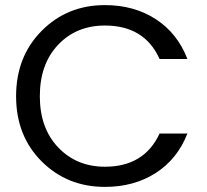

<svg xmlns="http://www.w3.org/2000/svg" viewBox="-20 -726 812 752"><path d="M391 -706Q505 -706 590 -651Q675 -596 714 -495H605Q546 -626 391 -626Q279 -626 207.5 -550.5Q136 -475 136 -349Q136 -224 208 -148.5Q280 -73 391 -73Q545 -73 605 -203H714Q675 -103 590 -48.5Q505 6 391 6Q243 6 143 -94Q43 -194 43 -349Q43 -504 143 -605Q243 -706 391 -706Z"/></svg>

Font: SVN-Poppins
Style: Regular
Weight: 400
Designer: Ninad Kale (Devanagari), Jonny Pinhorn (Latin)
Foundry: Indian Type Foundry
Version: Version 3.002 2017